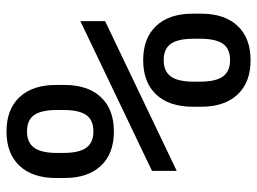

<svg xmlns="http://www.w3.org/2000/svg" viewBox="-120 -660 790 590"><g transform="rotate(-90 275.0 -365.0)"><path d="M166 -410Q98 -410 60.5 -450Q23 -490 23 -562V-588Q23 -660 60.5 -700Q98 -740 166 -740Q234 -740 271.5 -700Q309 -660 309 -588V-562Q309 -490 271.5 -450Q234 -410 166 -410ZM166 -473Q201 -473 216.5 -495Q232 -517 232 -566V-584Q232 -633 216.5 -655Q201 -677 166 -677Q132 -677 116 -655Q100 -633 100 -584V-566Q100 -517 116 -495Q132 -473 166 -473ZM385 10Q317 10 279.5 -30Q242 -70 242 -142V-168Q242 -240 279.5 -280Q317 -320 385 -320Q453 -320 490.5 -280Q528 -240 528 -168V-142Q528 -70 490.5 -30Q453 10 385 10ZM385 -53Q420 -53 435.5 -75Q451 -97 451 -146V-164Q451 -213 435.5 -235Q420 -257 385 -257Q351 -257 335 -235Q319 -213 319 -164V-146Q319 -97 335 -75Q351 -53 385 -53ZM45 -217V-293L505 -513V-437Z"/></g></svg>

Font: M PLUS Code Latin SemiExpanded
Style: Regular
Weight: 400
Width: 6
Designer: Coji Morishita
Foundry: UNDERFOREST DESIGN
Version: Version 1.002; ttfautohint (v1.8.3)